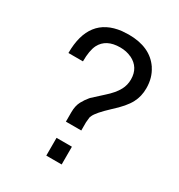

<svg xmlns="http://www.w3.org/2000/svg" viewBox="-175 -858 907 974"><g transform="rotate(30 278.0 -370.5)"><path d="M330 -199H240V-254Q240 -292 254 -318L268 -341L278 -354L281 -358Q283 -361 286 -364L344 -417Q386 -454 404 -488Q419 -516 419 -549Q419 -619 358 -649H357Q328 -663 291 -663Q209 -663 179 -605Q162 -571 162 -507H77Q77 -718 257 -739L296 -741Q422 -741 478 -658L479 -657V-656Q509 -611 509 -549Q509 -502 489 -464Q468 -423 409 -370Q348 -313 337 -287L333 -277L330 -247V-246ZM330 -104V0H240V-104Z"/></g></svg>

Font: SolaimanLipi Normal
Style: Regular
Weight: 400
Designer: Solaiman Karim
Foundry: Ekushey
Version: Designed by Solaiman Karim | Developed Version 2.002 : Al Ma